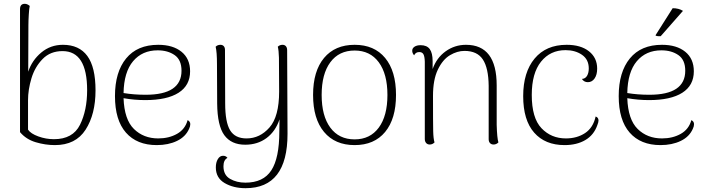

<svg xmlns="http://www.w3.org/2000/svg" viewBox="-20 -749 3714 1007"><path d="M85 -56V-701Q85 -729 110 -729Q123 -729 136 -718Q133 -706 131 -673Q129 -640 129 -618L128 -373Q148 -433 196.5 -473.5Q245 -514 310 -514Q395 -514 438 -455.5Q481 -397 481 -275Q481 -150 429 -69Q377 12 268 12Q218 12 167.5 -3Q117 -18 85 -56ZM437 -276Q437 -481 308 -481Q244 -481 203.5 -439.5Q163 -398 145 -338.5Q127 -279 127 -223V-69Q141 -48 181 -33.5Q221 -19 263 -19Q362 -19 399.5 -94.5Q437 -170 437 -276Z M978 -98Q978 -86 972 -74Q954 -32 908.5 -10Q863 12 802 12Q698 12 640.5 -53.5Q583 -119 583 -245Q583 -371 641.5 -442.5Q700 -514 810 -514Q887 -514 932 -477.5Q977 -441 977 -375Q977 -301 916.5 -262.5Q856 -224 742 -224Q685 -224 628 -234Q632 -122 682.5 -72.5Q733 -23 810 -23Q866 -23 908.5 -47Q951 -71 964 -119Q978 -112 978 -98ZM628 -261Q682 -252 744 -252Q932 -252 932 -378Q932 -435 896 -460Q860 -485 807 -485Q726 -485 678 -428Q630 -371 628 -261Z M1488 -47Q1488 238 1268 238Q1204 238 1158 211Q1112 184 1112 129Q1112 103 1122.5 85.5Q1133 68 1150 68Q1165 68 1173 79Q1152 90 1152 123Q1152 169 1186.5 189Q1221 209 1267 209Q1361 209 1403 144.5Q1445 80 1445 -59L1446 -123Q1425 -60 1378 -25Q1331 10 1266 10Q1193 10 1156.5 -40Q1120 -90 1119 -206L1118 -412Q1118 -476 1111 -504Q1121 -514 1136 -514Q1147 -514 1153.5 -507Q1160 -500 1160 -487L1161 -207Q1161 -108 1187 -65.5Q1213 -23 1273 -23Q1343 -23 1393.5 -80.5Q1444 -138 1444 -269Q1444 -408 1443 -446.5Q1442 -485 1437 -504Q1447 -514 1462 -514Q1473 -514 1479.5 -506.5Q1486 -499 1486 -486Z M1622 -251Q1622 -376 1679.5 -445Q1737 -514 1840 -514Q1943 -514 2000 -445Q2057 -376 2057 -251Q2057 -126 2000 -57Q1943 12 1840 12Q1737 12 1679.5 -57Q1622 -126 1622 -251ZM2012 -251Q2012 -361 1966.5 -422.5Q1921 -484 1840 -484Q1758 -484 1712.5 -422.5Q1667 -361 1667 -251Q1667 -141 1712.5 -79.5Q1758 -18 1840 -18Q1921 -18 1966.5 -79.5Q2012 -141 2012 -251Z M2594 -2Q2583 9 2569 9Q2557 9 2550 1.5Q2543 -6 2543 -19V-299Q2542 -392 2512.5 -437Q2483 -482 2416 -482Q2378 -482 2340 -459.5Q2302 -437 2276.5 -384Q2251 -331 2251 -246Q2251 -101 2252 -61Q2253 -21 2259 -2Q2248 9 2234 9Q2222 9 2215 1Q2208 -7 2208 -20V-426Q2207 -454 2200.5 -465Q2194 -476 2179 -476Q2160 -476 2152 -459Q2142 -470 2142 -483Q2142 -496 2154 -504Q2166 -512 2186 -512Q2219 -512 2234 -491.5Q2249 -471 2249 -428V-387Q2270 -446 2317.5 -480Q2365 -514 2424 -514Q2585 -514 2585 -301V-94Q2587 -25 2594 -2Z M2724 -245Q2724 -370 2784 -442Q2844 -514 2952 -514Q3026 -514 3069 -480Q3112 -446 3112 -389Q3112 -357 3098.5 -337.5Q3085 -318 3063 -318Q3043 -318 3032 -335Q3050 -336 3059 -351.5Q3068 -367 3068 -390Q3068 -437 3032.5 -461.5Q2997 -486 2946 -486Q2866 -486 2817.5 -425.5Q2769 -365 2769 -251Q2769 -130 2820 -76.5Q2871 -23 2948 -23Q3006 -23 3048.5 -51Q3091 -79 3104 -138Q3119 -133 3119 -117Q3119 -108 3113 -93Q3095 -41 3050 -14.5Q3005 12 2941 12Q2839 12 2781.5 -53.5Q2724 -119 2724 -245Z M3620 -98Q3620 -86 3614 -74Q3596 -32 3550.5 -10Q3505 12 3444 12Q3340 12 3282.5 -53.5Q3225 -119 3225 -245Q3225 -371 3283.5 -442.5Q3342 -514 3452 -514Q3529 -514 3574 -477.5Q3619 -441 3619 -375Q3619 -301 3558.5 -262.5Q3498 -224 3384 -224Q3327 -224 3270 -234Q3274 -122 3324.5 -72.5Q3375 -23 3452 -23Q3508 -23 3550.5 -47Q3593 -71 3606 -119Q3620 -112 3620 -98ZM3270 -261Q3324 -252 3386 -252Q3574 -252 3574 -378Q3574 -435 3538 -460Q3502 -485 3449 -485Q3368 -485 3320 -428Q3272 -371 3270 -261ZM3445 -559H3439Q3420 -559 3418 -564L3508 -706Q3540 -706 3562 -692Z"/></svg>

Font: Arima Madurai ExtraLight
Style: Regular
Weight: 275
Designer: Joana Correia and Natanael Gama
Foundry: NDISCOVER
Version: Version 1.020